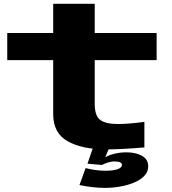

<svg xmlns="http://www.w3.org/2000/svg" viewBox="-20 -754 880 980"><path d="M521 8.5Q400 8.5 325.8 -32.8Q251.5 -74 251.5 -171.5V-447H17V-585.5H251.5V-734.5H463.5V-585.5H779.5V-447H463.5V-223.5Q463.5 -161.5 492.8 -141Q522 -120.5 584 -121Q636 -121 717 -132V-1.5Q598 8.5 521 8.5ZM516 205Q484.5 205 451.8 201.2Q419 197.5 385.5 190.5L417 104Q436.5 109 462.2 113.2Q488 117.5 519 117.5Q558.5 117.5 580.5 109.5Q602.5 101.5 602.5 88Q602.5 70 564.5 70Q546.5 70 528.5 76.2Q510.5 82.5 500.5 88L426.5 81.5L454.5 -0.5H538L517 49Q535.5 37.5 565 30.5Q594.5 23.5 625.5 23.5Q673.5 23.5 705 41.5Q736.5 59.5 736.5 95Q736.5 123 716.5 143.8Q696.5 164.5 664.2 178Q632 191.5 593 198.2Q554 205 516 205Z"/></svg>

Font: Anybody UltraExpanded Regular
Style: Bold
Weight: 700
Width: 9
Designer: Tyler Finck
Foundry: Etcetera Type Company
Version: Version 1.010; ttfautohint (v1.8.3) -l 8 -r 50 -G 200 -x 14 